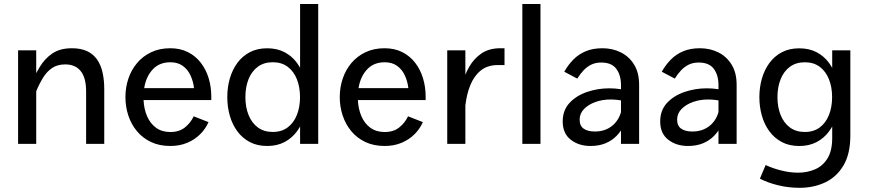

<svg xmlns="http://www.w3.org/2000/svg" viewBox="-20 -712 4298 950"><path d="M159.2 0V-463H69.5V0ZM125.4 -278 158.6 -259Q174.7 -298.2 193.6 -328.4Q212.4 -358.7 238.5 -376Q264.6 -393.3 302.8 -393.3Q353 -393.3 379.5 -360.1Q406.1 -327 406.1 -259.5V0H495.8V-271.4Q495.8 -316 487.5 -353.1Q479.3 -390.1 460.7 -417.1Q442.1 -444.1 411.3 -458.7Q380.5 -473.3 335.3 -473.3Q277.9 -473.3 239.9 -448.1Q201.9 -422.9 175.6 -379Q149.2 -335 125.4 -278Z M690.3 -217H1025.5V-233.8Q1025.5 -282 1012.4 -325.2Q999.3 -368.3 973.4 -401.7Q947.6 -435.1 909.6 -454.2Q871.7 -473.3 822.3 -473.3Q769.4 -473.3 728.2 -453.7Q687 -434.2 658.5 -400.5Q630 -366.9 615.3 -323.3Q600.6 -279.8 600.6 -231.6Q600.6 -183.5 615.1 -140Q629.6 -96.4 657.9 -62.5Q686.2 -28.6 727.5 -9.2Q768.9 10.3 822.6 10.3Q869.9 10.3 907.5 -5.9Q945.1 -22 971.5 -48.9Q998 -75.8 1011.7 -107.8L938.4 -136.5Q923.3 -104.2 895 -81.5Q866.6 -58.8 823 -58.8Q780.9 -58.8 751.9 -80Q722.9 -101.3 707.6 -137.3Q692.2 -173.3 690.3 -217ZM693.4 -275.8Q702.3 -332.2 735.2 -368Q768.1 -403.9 823 -403.9Q859.4 -403.9 883.9 -386.4Q908.3 -369 922.1 -340Q935.9 -311 940 -275.8Z M1554.5 0V-692.3H1464.8V0ZM1329.4 -59.1Q1285.8 -59.1 1255.6 -81.6Q1225.4 -104.1 1209.8 -143.1Q1194.2 -182.1 1194.2 -231.4Q1194.2 -281.1 1209.7 -320.1Q1225.2 -359.1 1255.5 -381.6Q1285.8 -404.1 1329.4 -404.1Q1373.5 -404.1 1403.4 -381.6Q1433.4 -359.1 1448.9 -320.1Q1464.5 -281.1 1464.5 -231.4Q1464.5 -182.1 1448.9 -143.1Q1433.4 -104.1 1403.4 -81.6Q1373.3 -59.1 1329.4 -59.1ZM1301.9 10.3Q1351.2 10.3 1388.1 -9.3Q1425 -28.8 1449.7 -62.5Q1474.4 -96.1 1486.8 -139.8Q1499.3 -183.4 1499.3 -231.4Q1499.3 -279.7 1486.8 -323.1Q1474.4 -366.6 1449.7 -400.4Q1425 -434.2 1388.1 -453.6Q1351.2 -473.1 1301.9 -473.1Q1252.7 -473.1 1215.8 -453.6Q1178.9 -434.2 1154.2 -400.4Q1129.5 -366.6 1117 -323.1Q1104.6 -279.7 1104.6 -231.4Q1104.6 -183.4 1117 -139.8Q1129.5 -96.1 1154.2 -62.5Q1178.9 -28.8 1215.8 -9.3Q1252.7 10.3 1301.9 10.3Z M1750.9 -217H2086.1V-233.8Q2086.1 -282 2072.9 -325.2Q2059.8 -368.3 2034 -401.7Q2008.1 -435.1 1970.2 -454.2Q1932.3 -473.3 1882.8 -473.3Q1830 -473.3 1788.7 -453.7Q1747.5 -434.2 1719 -400.5Q1690.6 -366.9 1675.8 -323.3Q1661.1 -279.8 1661.1 -231.6Q1661.1 -183.5 1675.7 -140Q1690.2 -96.4 1718.5 -62.5Q1746.8 -28.6 1788.1 -9.2Q1829.4 10.3 1883.2 10.3Q1930.5 10.3 1968 -5.9Q2005.6 -22 2032.1 -48.9Q2058.5 -75.8 2072.3 -107.8L1999 -136.5Q1983.8 -104.2 1955.5 -81.5Q1927.2 -58.8 1883.5 -58.8Q1841.4 -58.8 1812.4 -80Q1783.4 -101.3 1768.1 -137.3Q1752.7 -173.3 1750.9 -217ZM1754 -275.8Q1762.9 -332.2 1795.8 -368Q1828.7 -403.9 1883.5 -403.9Q1920 -403.9 1944.4 -386.4Q1968.9 -369 1982.6 -340Q1996.4 -311 2000.5 -275.8Z M2192.9 -463V0H2282.6V-463ZM2282.5 -189.2Q2288.6 -244.8 2307 -290.4Q2325.4 -336 2358.6 -363Q2391.8 -390 2442.2 -390H2476.3V-473.3H2455.6Q2400.5 -473.3 2362.9 -448Q2325.3 -422.7 2301.5 -381.1Q2277.8 -339.6 2265.2 -290.1Q2252.6 -240.5 2247.7 -192.3Z M2654.2 0V-692.3H2564.5V0Z M3142.3 -292.5Q3142.3 -352.1 3117.6 -392.2Q3092.9 -432.4 3051.8 -452.8Q3010.8 -473.3 2960.9 -473.3Q2913.2 -473.3 2878 -458.4Q2842.8 -443.6 2817.1 -417.5Q2791.4 -391.4 2771.9 -357.2L2836.3 -323.1Q2850.5 -345.9 2867.4 -363.9Q2884.2 -381.8 2905.5 -392.2Q2926.8 -402.6 2954.5 -402.6Q3006.4 -402.6 3029.5 -371.4Q3052.6 -340.1 3052.6 -290.9V0H3142.3ZM3092.1 -165 3055.5 -168.4Q3044.3 -118.1 3009.2 -89.7Q2974.1 -61.3 2923.5 -61.3Q2888 -61.3 2868 -75.4Q2848 -89.4 2848 -120Q2848 -150.5 2869.9 -172.8Q2891.8 -195.1 2926.5 -207.4Q2961.2 -219.7 3000.1 -219.7Q3017.7 -219.7 3035.7 -217.7Q3053.6 -215.6 3069.9 -211.3L3099.8 -259.9Q3074.6 -266.9 3048.9 -271Q3023.3 -275 2994.5 -275Q2937.1 -275 2884.3 -256.9Q2831.4 -238.8 2797.8 -202.6Q2764.2 -166.3 2764.2 -110.9Q2764.2 -51.8 2803.9 -20.8Q2843.6 10.3 2901.9 10.3Q2943.5 10.3 2975.3 -2.8Q3007.2 -15.8 3030.5 -39.5Q3053.7 -63.1 3068.9 -95.2Q3084.1 -127.3 3092.1 -165Z M3624.8 -292.5Q3624.8 -352.1 3600 -392.2Q3575.3 -432.4 3534.3 -452.8Q3493.2 -473.3 3443.3 -473.3Q3395.6 -473.3 3360.4 -458.4Q3325.2 -443.6 3299.5 -417.5Q3273.9 -391.4 3254.3 -357.2L3318.7 -323.1Q3332.9 -345.9 3349.8 -363.9Q3366.6 -381.8 3387.9 -392.2Q3409.2 -402.6 3436.9 -402.6Q3488.8 -402.6 3511.9 -371.4Q3535 -340.1 3535 -290.9V0H3624.8ZM3574.5 -165 3537.9 -168.4Q3526.7 -118.1 3491.6 -89.7Q3456.5 -61.3 3405.9 -61.3Q3370.4 -61.3 3350.4 -75.4Q3330.4 -89.4 3330.4 -120Q3330.4 -150.5 3352.3 -172.8Q3374.2 -195.1 3408.9 -207.4Q3443.7 -219.7 3482.5 -219.7Q3500.1 -219.7 3518.1 -217.7Q3536.1 -215.6 3552.3 -211.3L3582.2 -259.9Q3557 -266.9 3531.3 -271Q3505.7 -275 3476.9 -275Q3419.6 -275 3366.7 -256.9Q3313.8 -238.8 3280.2 -202.6Q3246.6 -166.3 3246.6 -110.9Q3246.6 -51.8 3286.3 -20.8Q3326 10.3 3384.3 10.3Q3425.9 10.3 3457.8 -2.8Q3489.6 -15.8 3512.9 -39.5Q3536.1 -63.1 3551.3 -95.2Q3566.5 -127.3 3574.5 -165Z M4097.7 -463V-29.4Q4097.7 33.8 4074.5 71.5Q4051.3 109.3 4012.8 125.8Q3974.3 142.4 3928.8 142.4Q3888.6 142.4 3846.1 131.7Q3803.5 121.1 3768.3 104.6L3739.9 172Q3781.1 193.1 3831.9 205.2Q3882.7 217.3 3936.2 217.3Q4005.7 217.3 4062.6 190.6Q4119.6 163.8 4153.5 106.6Q4187.4 49.4 4187.4 -41.5V-463ZM3962.1 -59Q3918.5 -59 3888.3 -81.4Q3858.1 -103.9 3842.5 -142.9Q3826.8 -181.9 3826.8 -231.3Q3826.8 -280.9 3842.4 -319.9Q3857.9 -358.9 3888.2 -381.4Q3918.5 -403.9 3962.1 -403.9Q4006.2 -403.9 4036.1 -381.4Q4066.1 -358.9 4081.6 -319.9Q4097.2 -280.9 4097.2 -231.3Q4097.2 -181.9 4081.6 -142.9Q4066.1 -103.9 4036 -81.4Q4006 -59 3962.1 -59ZM3934.6 10.4Q3983.9 10.4 4020.8 -9.1Q4057.7 -28.6 4082.4 -62.3Q4107.1 -95.9 4119.5 -139.6Q4132 -183.2 4132 -231.3Q4132 -279.5 4119.5 -322.9Q4107.1 -366.4 4082.4 -400.2Q4057.7 -434 4020.8 -453.5Q3983.9 -472.9 3934.6 -472.9Q3885.4 -472.9 3848.5 -453.5Q3811.6 -434 3786.9 -400.2Q3762.1 -366.4 3749.7 -322.9Q3737.3 -279.5 3737.3 -231.3Q3737.3 -183.2 3749.7 -139.6Q3762.1 -95.9 3786.9 -62.3Q3811.6 -28.6 3848.5 -9.1Q3885.4 10.4 3934.6 10.4Z"/></svg>

Font: Estedad-VF-FD Black
Style: Regular
Weight: 900
Designer: Amin Abedi
Version: Version 4.000